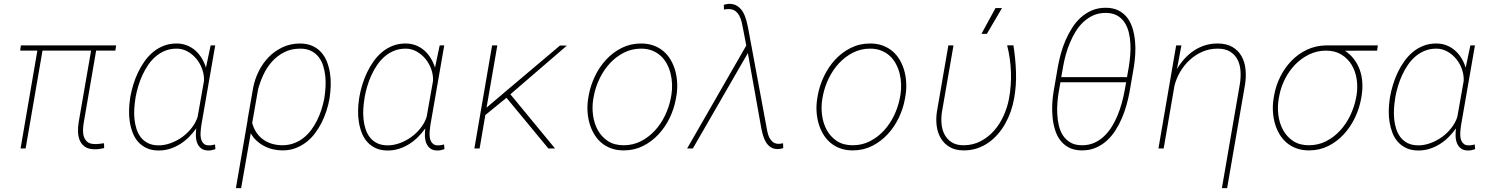

<svg xmlns="http://www.w3.org/2000/svg" viewBox="-20 -761 7670 984"><path d="M571.3 -501.5H472.7L409.2 -132.3Q406.2 -114.7 405.5 -95.7Q404.8 -76.7 409.9 -60.8Q415 -44.9 427 -34.4Q439 -23.9 461.9 -22.9Q474.6 -22 487.5 -23.7Q500.5 -25.4 513.2 -26.9L513.7 -2Q501 1 488.3 2.7Q475.6 4.4 462.9 3.9Q433.1 3.4 415.5 -8.8Q397.9 -21 389.4 -40.3Q380.9 -59.6 379.9 -83.7Q378.9 -107.9 382.8 -132.3L446.8 -501.5H197.8L111.3 0H85.4L171.4 -501.5H83.5L86.9 -528.3H575.2Z M1083 -528.3 1012.7 -124.5Q1011.2 -115.7 1009.8 -104Q1008.3 -92.3 1007.8 -80.3Q1007.3 -68.4 1008.8 -57.1Q1010.3 -45.9 1014.9 -36.9Q1019.5 -27.8 1027.8 -22Q1036.1 -16.1 1049.8 -16.1Q1058.1 -15.6 1066.2 -17.3Q1074.2 -19 1082 -20.5L1084 3.4Q1075.7 5.9 1067.4 8.1Q1059.1 10.3 1050.3 10.3Q1025.9 10.7 1011.7 0Q997.6 -10.7 991 -27.3Q984.4 -43.9 983.9 -64.2Q983.4 -84.5 985.8 -103Q969.2 -79.6 948.5 -58.8Q927.7 -38.1 903.3 -22.7Q878.9 -7.3 851.1 1.5Q823.2 10.3 793.5 10.3Q757.8 10.3 731.9 -1.7Q706.1 -13.7 688.2 -33.7Q670.4 -53.7 660.2 -80.3Q649.9 -106.9 645.3 -136.2Q640.6 -165.5 641.4 -196Q642.1 -226.6 646.5 -254.4L647.9 -264.6Q653.3 -294.9 663.1 -327.1Q672.9 -359.4 687.3 -389.6Q701.7 -419.9 720.9 -447Q740.2 -474.1 764.6 -494.4Q789.1 -514.6 819.1 -526.4Q849.1 -538.1 884.8 -538.1Q913.1 -538.1 937.5 -528.6Q961.9 -519 981 -502.2Q1000 -485.4 1013.9 -462.6Q1027.8 -439.9 1035.6 -414.1L1036.1 -417.5L1059.6 -528.3ZM673.8 -254.4Q669.9 -230.5 668.2 -203.6Q666.5 -176.8 669.2 -150.4Q671.9 -124 679.7 -99.9Q687.5 -75.7 701.9 -57.1Q716.3 -38.6 738.8 -27.3Q761.2 -16.1 793 -16.1Q823.7 -16.1 855.2 -27.6Q886.7 -39.1 914.1 -58.8Q941.4 -78.6 962.2 -105.2Q982.9 -131.8 992.7 -161.6L1025.4 -346.2Q1026.9 -376 1016.6 -405.5Q1006.3 -435.1 987.3 -458.5Q968.3 -481.9 941.9 -496.8Q915.5 -511.7 884.8 -511.7Q853 -511.7 826.4 -501Q799.8 -490.2 778.1 -471.7Q756.3 -453.1 739.5 -428.5Q722.7 -403.8 710 -376.2Q697.3 -348.6 688.7 -319.8Q680.2 -291 675.3 -264.6Z M1668.5 -254.4Q1663.1 -223.6 1652.8 -192.1Q1642.6 -160.6 1627.7 -131.3Q1612.8 -102.1 1593.3 -76.4Q1573.7 -50.8 1548.8 -31.7Q1523.9 -12.7 1493.9 -1.5Q1463.9 9.8 1428.7 9.8Q1404.3 9.8 1380.1 4.4Q1356 -1 1334.5 -12.2Q1313 -23.4 1295.2 -39.8Q1277.3 -56.2 1265.1 -78.1L1215.8 203.1H1189L1249 -145V-148.9L1275.9 -302.7L1277.3 -310.5Q1285.6 -355 1306.2 -396.2Q1326.7 -437.5 1357.7 -469Q1388.7 -500.5 1429.2 -519.3Q1469.7 -538.1 1518.1 -538.1Q1554.7 -537.6 1581.5 -525.4Q1608.4 -513.2 1626.7 -492.4Q1645 -471.7 1655.8 -444.1Q1666.5 -416.5 1671.1 -386.2Q1675.8 -356 1675 -324.7Q1674.3 -293.5 1669.9 -264.6ZM1643.1 -264.6Q1647 -289.1 1648.4 -316.9Q1649.9 -344.7 1647 -372.1Q1644 -399.4 1636 -424.8Q1627.9 -450.2 1612.5 -469.5Q1597.2 -488.8 1574.2 -500.2Q1551.3 -511.7 1518.6 -511.7Q1473.1 -511.7 1437.3 -493.7Q1401.4 -475.6 1374.5 -445.8Q1347.7 -416 1329.8 -377.7Q1312 -339.4 1301.8 -299.8L1302.2 -300.3L1272.5 -130.9Q1279.8 -103 1294.4 -81.5Q1309.1 -60.1 1329.3 -45.7Q1349.6 -31.2 1374.8 -23.9Q1399.9 -16.6 1428.7 -16.6Q1460.4 -17.1 1487.1 -27.1Q1513.7 -37.1 1535.6 -54.4Q1557.6 -71.8 1575 -95Q1592.3 -118.2 1605.2 -144.5Q1618.2 -170.9 1627.2 -199Q1636.2 -227.1 1641.6 -254.4Z M2256.8 -528.3 2186.5 -124.5Q2185.1 -115.7 2183.6 -104Q2182.1 -92.3 2181.6 -80.3Q2181.2 -68.4 2182.6 -57.1Q2184.1 -45.9 2188.7 -36.9Q2193.4 -27.8 2201.7 -22Q2210 -16.1 2223.6 -16.1Q2231.9 -15.6 2240 -17.3Q2248 -19 2255.9 -20.5L2257.8 3.4Q2249.5 5.9 2241.2 8.1Q2232.9 10.3 2224.1 10.3Q2199.7 10.7 2185.5 0Q2171.4 -10.7 2164.8 -27.3Q2158.2 -43.9 2157.7 -64.2Q2157.2 -84.5 2159.7 -103Q2143.1 -79.6 2122.3 -58.8Q2101.6 -38.1 2077.1 -22.7Q2052.7 -7.3 2024.9 1.5Q1997.1 10.3 1967.3 10.3Q1931.6 10.3 1905.8 -1.7Q1879.9 -13.7 1862.1 -33.7Q1844.2 -53.7 1834 -80.3Q1823.7 -106.9 1819.1 -136.2Q1814.5 -165.5 1815.2 -196Q1815.9 -226.6 1820.3 -254.4L1821.8 -264.6Q1827.1 -294.9 1836.9 -327.1Q1846.7 -359.4 1861.1 -389.6Q1875.5 -419.9 1894.8 -447Q1914.1 -474.1 1938.5 -494.4Q1962.9 -514.6 1992.9 -526.4Q2022.9 -538.1 2058.6 -538.1Q2086.9 -538.1 2111.3 -528.6Q2135.7 -519 2154.8 -502.2Q2173.8 -485.4 2187.7 -462.6Q2201.7 -439.9 2209.5 -414.1L2210 -417.5L2233.4 -528.3ZM1847.7 -254.4Q1843.8 -230.5 1842 -203.6Q1840.3 -176.8 1843 -150.4Q1845.7 -124 1853.5 -99.9Q1861.3 -75.7 1875.7 -57.1Q1890.1 -38.6 1912.6 -27.3Q1935.1 -16.1 1966.8 -16.1Q1997.6 -16.1 2029.1 -27.6Q2060.5 -39.1 2087.9 -58.8Q2115.2 -78.6 2136 -105.2Q2156.7 -131.8 2166.5 -161.6L2199.2 -346.2Q2200.7 -376 2190.4 -405.5Q2180.2 -435.1 2161.1 -458.5Q2142.1 -481.9 2115.7 -496.8Q2089.4 -511.7 2058.6 -511.7Q2026.9 -511.7 2000.2 -501Q1973.6 -490.2 1951.9 -471.7Q1930.2 -453.1 1913.3 -428.5Q1896.5 -403.8 1883.8 -376.2Q1871.1 -348.6 1862.5 -319.8Q1854 -291 1849.1 -264.6Z M2575.7 -259.8 2467.3 -171.4 2438 0H2411.1L2502 -528.3H2528.8L2473.6 -209.5L2573.7 -294.4L2850.1 -527.8L2885.3 -527.3L2595.7 -277.8L2824.7 0H2790.5Z M2997.6 -274.4Q3006.8 -323.7 3029.5 -371.1Q3052.2 -418.5 3086.7 -455.6Q3121.1 -492.7 3166.3 -515.4Q3211.4 -538.1 3265.6 -538.1Q3301.8 -538.1 3330.6 -527.3Q3359.4 -516.6 3381.1 -497.8Q3402.8 -479 3417.7 -453.4Q3432.6 -427.7 3440.7 -398.4Q3448.7 -369.1 3450.4 -337.4Q3452.1 -305.7 3447.3 -274.4L3443.8 -253.9Q3435.1 -204.6 3412.4 -157.2Q3389.6 -109.9 3355.2 -72.8Q3320.8 -35.6 3275.6 -12.9Q3230.5 9.8 3176.3 9.8Q3140.1 9.8 3111.3 -1Q3082.5 -11.7 3060.8 -30.5Q3039.1 -49.3 3024.2 -75Q3009.3 -100.6 3001 -129.9Q2992.7 -159.2 2991 -190.9Q2989.3 -222.7 2994.1 -253.9ZM3020.5 -253.9Q3013.7 -212.9 3019.3 -170.7Q3024.9 -128.4 3043.7 -94.2Q3062.5 -60.1 3095.2 -38.3Q3127.9 -16.6 3176.3 -16.6Q3224.6 -16.6 3264.9 -37.4Q3305.2 -58.1 3336.2 -91.8Q3367.2 -125.5 3387.7 -168Q3408.2 -210.4 3417 -253.9L3420.9 -274.4Q3425.3 -301.8 3424.3 -329.8Q3423.3 -357.9 3416.7 -384.3Q3410.2 -410.6 3397.7 -433.8Q3385.3 -457 3366.5 -474.4Q3347.7 -491.7 3322.5 -501.7Q3297.4 -511.7 3265.6 -511.7Q3217.8 -511.7 3177.2 -491Q3136.7 -470.2 3105.7 -436.5Q3074.7 -402.8 3054 -360.4Q3033.2 -317.9 3024.4 -274.4Z M3715.3 -741.2Q3741.7 -741.7 3759 -730Q3776.4 -718.3 3787.4 -699.7Q3798.3 -681.2 3804.4 -658.4Q3810.5 -635.7 3814.5 -615.2L3907.2 -115.7Q3909.7 -102.1 3912.8 -86.2Q3916 -70.3 3922.6 -56.6Q3929.2 -43 3940.2 -33.7Q3951.2 -24.4 3968.8 -23.9Q3975.1 -23.4 3981.2 -24.7Q3987.3 -25.9 3993.2 -26.9L3994.1 -2Q3987.3 0 3981 1.5Q3974.6 2.9 3967.8 2.9Q3945.3 3.4 3930.4 -6.3Q3915.5 -16.1 3906 -31.5Q3896.5 -46.9 3890.9 -65.9Q3885.3 -85 3881.8 -103L3814.9 -477.5L3813 -489.3L3530.8 0H3501.5L3804.7 -527.8L3788.6 -611.3Q3785.6 -627.9 3781.5 -646Q3777.3 -664.1 3769.5 -679.2Q3761.7 -694.3 3748.8 -704.3Q3735.8 -714.4 3714.8 -714.4Q3708.5 -714.8 3702.4 -713.9Q3696.3 -712.9 3690.4 -711.9L3689.5 -736.3Q3695.8 -738.3 3702.1 -739.5Q3708.5 -740.7 3715.3 -741.2Z M4171.4 -274.4Q4180.7 -323.7 4203.4 -371.1Q4226.1 -418.5 4260.5 -455.6Q4294.9 -492.7 4340.1 -515.4Q4385.3 -538.1 4439.5 -538.1Q4475.6 -538.1 4504.4 -527.3Q4533.2 -516.6 4554.9 -497.8Q4576.7 -479 4591.6 -453.4Q4606.4 -427.7 4614.5 -398.4Q4622.6 -369.1 4624.3 -337.4Q4626 -305.7 4621.1 -274.4L4617.7 -253.9Q4608.9 -204.6 4586.2 -157.2Q4563.5 -109.9 4529.1 -72.8Q4494.6 -35.6 4449.5 -12.9Q4404.3 9.8 4350.1 9.8Q4314 9.8 4285.2 -1Q4256.3 -11.7 4234.6 -30.5Q4212.9 -49.3 4198 -75Q4183.1 -100.6 4174.8 -129.9Q4166.5 -159.2 4164.8 -190.9Q4163.1 -222.7 4168 -253.9ZM4194.3 -253.9Q4187.5 -212.9 4193.1 -170.7Q4198.7 -128.4 4217.5 -94.2Q4236.3 -60.1 4269 -38.3Q4301.8 -16.6 4350.1 -16.6Q4398.4 -16.6 4438.7 -37.4Q4479 -58.1 4510 -91.8Q4541 -125.5 4561.5 -168Q4582 -210.4 4590.8 -253.9L4594.7 -274.4Q4599.1 -301.8 4598.1 -329.8Q4597.2 -357.9 4590.6 -384.3Q4584 -410.6 4571.5 -433.8Q4559.1 -457 4540.3 -474.4Q4521.5 -491.7 4496.3 -501.7Q4471.2 -511.7 4439.5 -511.7Q4391.6 -511.7 4351.1 -491Q4310.5 -470.2 4279.5 -436.5Q4248.5 -402.8 4227.8 -360.4Q4207 -317.9 4198.2 -274.4Z M4866.7 -528.3 4807.6 -188Q4802.7 -156.7 4805.4 -126.2Q4808.1 -95.7 4821 -71.3Q4834 -46.9 4857.7 -31.7Q4881.3 -16.6 4918 -16.6Q4966.3 -16.6 5005.9 -37.4Q5045.4 -58.1 5075 -91.8Q5104.5 -125.5 5123.5 -168Q5142.6 -210.4 5150.9 -253.9Q5163.6 -322.3 5161.1 -391.8Q5158.7 -461.4 5141.6 -528.8H5173.8Q5184.6 -460.4 5187 -392.1Q5189.5 -323.7 5177.2 -255.4Q5171.4 -222.7 5160.2 -190.4Q5148.9 -158.2 5132.6 -128.7Q5116.2 -99.1 5094.5 -74Q5072.8 -48.8 5045.9 -30Q5019 -11.2 4987.3 -0.7Q4955.6 9.8 4919.4 9.8Q4876 9.8 4847.2 -7.3Q4818.4 -24.4 4801.8 -52.2Q4785.2 -80.1 4780.5 -115.7Q4775.9 -151.4 4781.7 -189L4840.3 -528.3ZM5082 -719.7H5115.2L5037.6 -587.4H5009.8Z M5769 -290Q5763.2 -258.3 5753.7 -223.9Q5744.1 -189.5 5730 -156Q5715.8 -122.6 5696.5 -92.5Q5677.2 -62.5 5652.1 -39.8Q5627 -17.1 5595.5 -3.7Q5564 9.8 5525.4 9.8Q5486.3 9.8 5459 -4.4Q5431.6 -18.6 5413.8 -42.2Q5396 -65.9 5386.7 -96.9Q5377.4 -127.9 5374.3 -161.1Q5371.1 -194.3 5372.8 -227.8Q5374.5 -261.2 5379.4 -290L5401.9 -420.9Q5407.7 -452.6 5417.2 -487.3Q5426.8 -522 5441.2 -555.2Q5455.6 -588.4 5474.9 -618.7Q5494.1 -648.9 5519.5 -671.6Q5544.9 -694.3 5576.4 -707.8Q5607.9 -721.2 5646.5 -721.2Q5685.5 -721.2 5712.9 -707Q5740.2 -692.9 5758.1 -668.9Q5775.9 -645 5784.9 -614.3Q5793.9 -583.5 5797.1 -550Q5800.3 -516.6 5798.1 -483.2Q5795.9 -449.7 5791.5 -420.9ZM5418.9 -365.7H5755.9L5765.6 -420.9Q5769.5 -445.3 5772.2 -475.3Q5774.9 -505.4 5773.4 -535.6Q5772 -565.9 5765.1 -594.5Q5758.3 -623 5743.7 -645.5Q5729 -668 5705.3 -681.4Q5681.6 -694.8 5646.5 -694.8Q5611.8 -694.8 5583.7 -682.4Q5555.7 -669.9 5533 -648.9Q5510.3 -627.9 5493.2 -600.1Q5476.1 -572.3 5463.4 -542Q5450.7 -511.7 5442.1 -480.5Q5433.6 -449.2 5428.7 -420.9ZM5751.5 -339.4H5414.6L5406.2 -291Q5401.9 -266.6 5399.4 -236.8Q5397 -207 5398.4 -176.5Q5399.9 -146 5406.7 -117.2Q5413.6 -88.4 5428.2 -66.2Q5442.9 -43.9 5466.6 -30.3Q5490.2 -16.6 5525.4 -16.6Q5560.1 -16.6 5588.1 -29.1Q5616.2 -41.5 5638.4 -62.7Q5660.6 -84 5678 -111.8Q5695.3 -139.6 5707.8 -170.2Q5720.2 -200.7 5728.8 -231.7Q5737.3 -262.7 5742.7 -291Z M6011.2 -405.8Q6028.3 -435.1 6050 -459.2Q6071.8 -483.4 6097.9 -501Q6124 -518.6 6154.5 -528.3Q6185.1 -538.1 6219.7 -538.1Q6265.6 -538.1 6295.7 -520.5Q6325.7 -502.9 6342.3 -474.1Q6358.9 -445.3 6363 -408Q6367.2 -370.6 6361.3 -330.6L6269 203.1H6242.2L6334.5 -331.5Q6339.8 -364.7 6337.6 -397.2Q6335.4 -429.7 6322.5 -455.1Q6309.6 -480.5 6284.7 -496.1Q6259.8 -511.7 6220.2 -511.7Q6179.2 -511.7 6143.3 -496.3Q6107.4 -481 6078.4 -454.6Q6049.3 -428.2 6028.8 -393.6Q6008.3 -358.9 5999 -320.8L5943.8 0H5917L6007.8 -528.3H6034.7L6013.7 -416Z M7037.6 -501.5 6873 -501Q6901.4 -481.9 6920.2 -456.5Q6939 -431.2 6949.2 -401.9Q6959.5 -372.6 6961.7 -340.3Q6963.9 -308.1 6959 -275.4L6955.6 -254.4Q6946.8 -205.1 6924.1 -157.7Q6901.4 -110.4 6867.2 -73Q6833 -35.6 6787.8 -12.9Q6742.7 9.8 6688.5 9.8Q6652.3 9.8 6623.5 -1Q6594.7 -11.7 6573 -30.5Q6551.3 -49.3 6536.4 -75Q6521.5 -100.6 6513.4 -129.9Q6505.4 -159.2 6503.7 -190.9Q6502 -222.7 6506.8 -253.9L6510.3 -274.4Q6519 -323.2 6542 -368.9Q6564.9 -414.6 6599.1 -449.7Q6633.3 -484.9 6678 -506.1Q6722.7 -527.3 6775.4 -528.3H7041.5ZM6533.2 -253.9Q6526.4 -212.9 6531.7 -170.9Q6537.1 -128.9 6555.9 -94.5Q6574.7 -60.1 6607.4 -38.3Q6640.1 -16.6 6688 -16.6Q6736.3 -16.6 6776.6 -37.4Q6816.9 -58.1 6847.9 -91.8Q6878.9 -125.5 6899.4 -168Q6919.9 -210.4 6928.7 -253.9L6932.6 -274.4Q6939 -314.9 6932.9 -355.5Q6926.8 -396 6907.2 -428.5Q6887.7 -460.9 6855 -481.2Q6822.3 -501.5 6775.9 -501.5Q6729.5 -501.5 6689.5 -481.9Q6649.4 -462.4 6618.4 -430.7Q6587.4 -398.9 6566.4 -357.9Q6545.4 -316.9 6537.1 -274.4Z M7539.1 -528.3 7468.8 -124.5Q7467.3 -115.7 7465.8 -104Q7464.4 -92.3 7463.9 -80.3Q7463.4 -68.4 7464.8 -57.1Q7466.3 -45.9 7470.9 -36.9Q7475.6 -27.8 7483.9 -22Q7492.2 -16.1 7505.9 -16.1Q7514.2 -15.6 7522.2 -17.3Q7530.3 -19 7538.1 -20.5L7540 3.4Q7531.7 5.9 7523.4 8.1Q7515.1 10.3 7506.3 10.3Q7481.9 10.7 7467.8 0Q7453.6 -10.7 7447 -27.3Q7440.4 -43.9 7439.9 -64.2Q7439.5 -84.5 7441.9 -103Q7425.3 -79.6 7404.5 -58.8Q7383.8 -38.1 7359.4 -22.7Q7335 -7.3 7307.1 1.5Q7279.3 10.3 7249.5 10.3Q7213.9 10.3 7188 -1.7Q7162.1 -13.7 7144.3 -33.7Q7126.5 -53.7 7116.2 -80.3Q7106 -106.9 7101.3 -136.2Q7096.7 -165.5 7097.4 -196Q7098.1 -226.6 7102.5 -254.4L7104 -264.6Q7109.4 -294.9 7119.1 -327.1Q7128.9 -359.4 7143.3 -389.6Q7157.7 -419.9 7177 -447Q7196.3 -474.1 7220.7 -494.4Q7245.1 -514.6 7275.1 -526.4Q7305.2 -538.1 7340.8 -538.1Q7369.1 -538.1 7393.6 -528.6Q7418 -519 7437 -502.2Q7456.1 -485.4 7470 -462.6Q7483.9 -439.9 7491.7 -414.1L7492.2 -417.5L7515.6 -528.3ZM7129.9 -254.4Q7126 -230.5 7124.3 -203.6Q7122.6 -176.8 7125.2 -150.4Q7127.9 -124 7135.7 -99.9Q7143.6 -75.7 7158 -57.1Q7172.4 -38.6 7194.8 -27.3Q7217.3 -16.1 7249 -16.1Q7279.8 -16.1 7311.3 -27.6Q7342.8 -39.1 7370.1 -58.8Q7397.5 -78.6 7418.2 -105.2Q7439 -131.8 7448.7 -161.6L7481.4 -346.2Q7482.9 -376 7472.7 -405.5Q7462.4 -435.1 7443.4 -458.5Q7424.3 -481.9 7397.9 -496.8Q7371.6 -511.7 7340.8 -511.7Q7309.1 -511.7 7282.5 -501Q7255.9 -490.2 7234.1 -471.7Q7212.4 -453.1 7195.6 -428.5Q7178.7 -403.8 7166 -376.2Q7153.3 -348.6 7144.8 -319.8Q7136.2 -291 7131.3 -264.6Z"/></svg>

Font: Roboto Mono Thin
Style: Italic
Weight: 250
Designer: Google
Version: Version 2.000985; 2015; ttfautohint (v1.3)